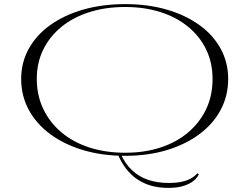

<svg xmlns="http://www.w3.org/2000/svg" viewBox="-20 -743 1213 934"><path d="M552 5H567Q588 53 622 85Q656 117 701 132Q746 147 800 147Q835 147 862 141.5Q889 136 908 125.5Q927 115 940 100L947 105Q941 120 923 135.5Q905 151 874 161Q843 171 799 171Q709 171 647.5 129Q586 87 552 5ZM589 -723Q699 -723 790.5 -696.5Q882 -670 949.5 -621.5Q1017 -573 1053.5 -506Q1090 -439 1090 -359Q1090 -277 1053.5 -208.5Q1017 -140 949.5 -90Q882 -40 790.5 -12.5Q699 15 589 15Q478 15 385.5 -12.5Q293 -40 225 -90Q157 -140 120 -208.5Q83 -277 83 -359Q83 -439 120 -506Q157 -573 225 -621.5Q293 -670 385.5 -696.5Q478 -723 589 -723ZM589 -709Q494 -709 415 -684Q336 -659 279 -612.5Q222 -566 190.5 -502Q159 -438 159 -359Q159 -279 190.5 -213Q222 -147 279 -99Q336 -51 415 -25.5Q494 0 589 0Q683 0 761 -25.5Q839 -51 895.5 -99Q952 -147 983 -212.5Q1014 -278 1014 -359Q1014 -438 983 -502Q952 -566 895.5 -612.5Q839 -659 761 -684Q683 -709 589 -709Z"/></svg>

Font: Kalnia Expanded ExtraLight
Style: Regular
Weight: 250
Width: 7
Designer: Frida Medrano
Foundry: Frida Medrano
Version: Version 1.105